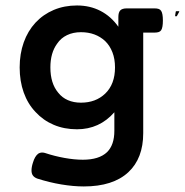

<svg xmlns="http://www.w3.org/2000/svg" viewBox="-20 -482 678 705"><path d="M505.9 6.8Q505.9 99.6 451.2 150.4Q395 202.6 287.6 202.6Q249.5 202.6 205.6 195.3Q161.6 188 117.2 173.8Q106.4 169.9 101.1 162.8Q95.7 155.8 95.7 144Q95.7 130.9 101.1 114.7Q107.9 91.8 120.1 82.5Q127 78.1 134.8 78.1Q141.1 78.1 146.5 80.1Q180.2 91.3 216.8 97.9Q253.4 104.5 284.2 104.5Q343.8 104.5 373 76.7Q399.9 50.3 399.9 -1.5V-69.8Q345.2 -7.3 262.7 -7.3Q215.8 -7.3 177.2 -23.7Q138.7 -40 110.4 -70.8Q82 -100.6 67.1 -142.3Q52.2 -184.1 52.2 -234.4Q52.2 -284.2 67.1 -326.2Q82 -368.2 110.4 -398.9Q138.7 -429.2 177.5 -445.6Q216.3 -461.9 262.7 -461.9Q310.5 -461.9 349.1 -441.9Q387.7 -421.9 414.6 -383.8V-419.4Q414.6 -436.5 421.6 -443.8Q428.7 -451.2 445.3 -451.2H547.4Q556.6 -451.2 562.5 -449.2Q568.4 -447.3 571.8 -441.9Q578.1 -432.1 578.1 -406.7Q578.1 -380.9 571.8 -371.1Q568.4 -366.2 562.5 -364.3Q556.6 -362.3 547.4 -362.3H505.9ZM629.9 -423.8Q628.9 -421.9 626 -421.9Q622.6 -421.9 623 -424.8L625.5 -439.9Q626.5 -440.9 627.4 -440.9H637.2Q637.7 -440.9 638.2 -440.2Q638.7 -439.5 638.2 -439ZM366.2 -331.1Q331.1 -363.8 277.3 -363.8Q248.5 -363.8 226.1 -353Q203.6 -342.3 189.5 -321.3Q165 -287.6 165 -234.4Q165 -175.8 193.8 -141.6Q208 -123.5 229.2 -114.3Q250.5 -105 277.3 -105Q331.5 -105 366.2 -138.2Q402.3 -172.9 402.3 -234.4Q402.3 -265.6 392.8 -290Q383.3 -314.5 366.2 -331.1Z"/></svg>

Font: Courier Prime SemiBold
Style: Regular
Weight: 600
Designer: Alan Dague-Greene
Foundry: Quote-Unquote Apps
Version: Version 1.202